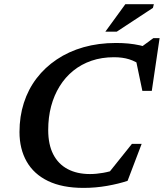

<svg xmlns="http://www.w3.org/2000/svg" viewBox="-20 -904 798 936"><path d="M552.5 -80 494.5 -42 623 -202.5H670.5L602 -22.5Q559 -8 502.5 2Q446 12 387 12Q284 12 214.5 -21.5Q145 -55 110 -116.5Q75 -178 75 -260.5Q75 -336 96.2 -402.2Q117.5 -468.5 158.2 -522Q199 -575.5 256.8 -614.2Q314.5 -653 387.2 -673.8Q460 -694.5 545.5 -694.5Q577 -694.5 605.8 -691.8Q634.5 -689 662 -683Q689.5 -677 716 -667L654 -664L727.5 -718H758L720 -461H674L638 -633.5L672.5 -582.5Q641.5 -605 609.5 -615Q577.5 -625 535.5 -625Q476 -625 426.2 -608Q376.5 -591 337.2 -559.2Q298 -527.5 270.8 -483.5Q243.5 -439.5 229.2 -385.8Q215 -332 215 -270.5Q215 -199.5 239.5 -151.8Q264 -104 309.8 -79.8Q355.5 -55.5 418.5 -55.5Q449.5 -55.5 483.2 -61.5Q517 -67.5 552.5 -80ZM493.5 -749.5 591 -883.5H730L725.5 -865.5L549 -749.5Z"/></svg>

Font: Newsreader SemiBold
Style: Italic
Weight: 600
Italic angle: -17°
Designer: Hugues Gentile
Foundry: Production Type
Version: Version 1.003